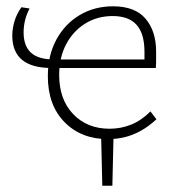

<svg xmlns="http://www.w3.org/2000/svg" viewBox="-20 -436 565 610"><path d="M305 154 301 -17H341L337 154ZM323 6Q238 6 185 -48Q132 -102 132 -194Q132 -260 159 -310Q186 -360 233 -388Q280 -416 339 -416Q409 -416 442.5 -376.5Q476 -337 476 -272Q476 -260 476 -246Q476 -232 475 -220H438Q439 -232 439 -245Q439 -258 439 -271Q439 -329 414 -357Q389 -385 338 -385Q289 -385 250.5 -361Q212 -337 190 -295Q168 -253 168 -198Q168 -120 212.5 -73.5Q257 -27 328 -27Q364 -27 396.5 -40Q429 -53 458 -82L477 -57Q452 -34 426.5 -20Q401 -6 375.5 0Q350 6 323 6ZM144 -220Q19 -220 19 -323Q19 -345 26 -368.5Q33 -392 48 -413L74 -409Q64 -390 59.5 -371Q55 -352 55 -333Q55 -290 78.5 -268.5Q102 -247 153 -247H456V-220Z"/></svg>

Font: Ysabeau ExtraLight
Style: Regular
Weight: 250
Designer: Christian Thalmann (Catharsis Fonts)
Version: Version 2.002